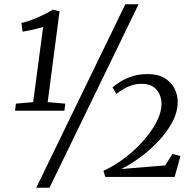

<svg xmlns="http://www.w3.org/2000/svg" viewBox="-20 -835 912 906"><path d="M55 -346 136.5 -353 183.5 -707.5Q172.5 -704.5 156 -700.2Q139.5 -696 121.5 -692Q103.5 -688 86.5 -685.5L81 -726.5Q99 -730.5 119.2 -737.5Q139.5 -744.5 159.5 -753.2Q179.5 -762 197.8 -771.5Q216 -781 229.5 -789.5L261 -781.5L205 -353L288 -346L284 -312.5H51ZM571.5 -815H634L213.5 51H151ZM477 0 468 -29Q519 -52 567.8 -89Q616.5 -126 655.8 -170.2Q695 -214.5 718.5 -259.5Q742 -304.5 742 -343.5Q742 -384.5 718.5 -412Q695 -439.5 648.5 -439.5Q621.5 -439.5 598.5 -431.5Q575.5 -423.5 558 -412.2Q540.5 -401 528.5 -392L511 -422.5Q523.5 -434 546.5 -448.8Q569.5 -463.5 602.5 -474.5Q635.5 -485.5 676.5 -485.5Q726 -485.5 757.2 -466.2Q788.5 -447 803.5 -417.2Q818.5 -387.5 818.5 -354.5Q818.5 -306.5 793 -258.8Q767.5 -211 727.2 -168.5Q687 -126 640.8 -92.2Q594.5 -58.5 552.5 -37.5L759.5 -54.5L794 -108.5L831.5 -98.5L804 0Z"/></svg>

Font: Merriweather 20pt Light
Style: Italic
Weight: 300
Italic angle: -7.8°
Version: Version 2.101